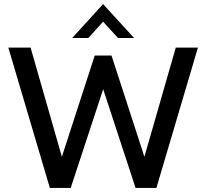

<svg xmlns="http://www.w3.org/2000/svg" viewBox="-20 -924 1014 944"><path d="M335 -737.3 486.8 -903.8 639.2 -737.3H560.1L486.8 -817.4L414.6 -737.3ZM225.1 0 21 -689.9H130.4L284.2 -153.3L445.8 -650.9H528.3L689.9 -153.3L844.2 -689.9H953.1L749 0H646.5L487.3 -485.4L327.6 0Z"/></svg>

Font: HK Grotesk SemiBold Legacy
Style: Regular
Weight: 600
Designer: Alfredo Marco Pradil
Foundry: Hanken Design Co.
Version: Version 2.022;PS 002.022;hotconv 1.0.88;makeotf.lib2.5.64775